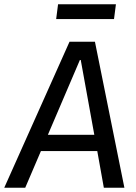

<svg xmlns="http://www.w3.org/2000/svg" viewBox="-54 -886 643 906"><path d="M405 -173H139L65 0H-34L274 -689H394L533 0H436ZM172 -250H391L327 -603H323ZM484 -796H211L220 -866H493Z"/></svg>

Font: Yekcdsyqcyvpieeyorgstswgcgt
Style: Regular
Weight: 400
Italic angle: -8°
Designer: Carrois Corporate & Edenspiekermann
Foundry: Carrois Corporate GbR & Edenspiekermann AG
Version: Version 2.001